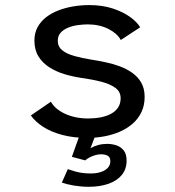

<svg xmlns="http://www.w3.org/2000/svg" viewBox="-20 -532 690 756"><path d="M323.5 11Q270 11 226 -0.5Q182 -12 150.5 -32.2Q119 -52.5 101.5 -77.5L180.5 -131.5Q188.5 -117 202.2 -105.2Q216 -93.5 235 -84.5Q254 -75.5 277.2 -70.5Q300.5 -65.5 327.5 -65.5Q353.5 -65.5 376.5 -70Q399.5 -74.5 417.2 -84Q435 -93.5 445 -108.8Q455 -124 455 -145Q455 -171 434 -186.2Q413 -201.5 377.8 -210.5Q342.5 -219.5 298.5 -225.5Q265.5 -230.5 233.2 -240.2Q201 -250 174.2 -267Q147.5 -284 131.5 -309.8Q115.5 -335.5 115.5 -372.5Q115.5 -402 128 -425Q140.5 -448 162 -464.5Q183.5 -481 211.2 -491.5Q239 -502 269.8 -507Q300.5 -512 331 -512Q382.5 -512 423.2 -498.8Q464 -485.5 491.8 -465.5Q519.5 -445.5 532 -424.5L455.5 -374.5Q448.5 -388 435.8 -399Q423 -410 406 -418.5Q389 -427 368.5 -431.5Q348 -436 325.5 -436Q308 -436 287.2 -433.2Q266.5 -430.5 248.5 -423.2Q230.5 -416 219 -403.5Q207.5 -391 207.5 -371.5Q207.5 -348.5 225 -334.2Q242.5 -320 272.8 -311.5Q303 -303 341 -297Q366.5 -293 395.2 -287Q424 -281 451.2 -271Q478.5 -261 500.8 -245.2Q523 -229.5 536.2 -206.5Q549.5 -183.5 549.5 -150.5Q549.5 -117 537 -90.8Q524.5 -64.5 502.5 -45.2Q480.5 -26 451.8 -13.5Q423 -1 390.2 5Q357.5 11 323.5 11ZM329 203.5Q314.5 203.5 300 202.2Q285.5 201 271.8 198.8Q258 196.5 246 193.5Q234 190.5 223.5 187L247 134Q261.5 139 275.5 143Q289.5 147 304.5 149Q319.5 151 337 151Q360 151 377.5 145.2Q395 139.5 404.8 128.5Q414.5 117.5 414.5 103.5Q414.5 86.5 403.8 81Q393 75.5 377 75.5Q366.5 75.5 354.8 79Q343 82.5 332.5 88Q322 93.5 315.5 99.5L263 85.5L293.5 0H356L326.5 77L320 67Q325.5 58 337.8 50.8Q350 43.5 366.8 39Q383.5 34.5 402 34.5Q421.5 34.5 439 40.5Q456.5 46.5 467.5 60.8Q478.5 75 478.5 100.5Q478.5 134 459.5 157Q440.5 180 406.8 191.8Q373 203.5 329 203.5Z"/></svg>

Font: Trispace Thin
Style: Regular
Weight: 400
Version: Version 1.210